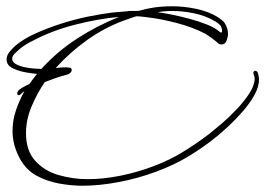

<svg xmlns="http://www.w3.org/2000/svg" viewBox="-20 -553 853 613"><path d="M243 40Q208 40 169 33Q130 26 97 8Q64 -10 45 -44Q20 -88 20 -135Q20 -169 31 -201Q42 -233 58 -262Q56 -261 52.5 -258Q49 -255 47 -253Q43 -249 41 -249Q35 -249 35 -255Q35 -264 51 -273Q67 -282 74 -285Q80 -293 86 -301.5Q92 -310 98 -317Q85 -318 62 -322Q39 -326 20 -335.5Q1 -345 1 -363Q1 -376 10.5 -387.5Q20 -399 29 -407Q55 -429 94 -446.5Q133 -464 177 -478Q221 -492 263.5 -500.5Q306 -509 339 -513L386 -517Q390 -518 394 -518Q398 -518 402 -518H418Q423 -518 435.5 -521.5Q448 -525 455 -526Q474 -530 492.5 -531.5Q511 -533 530 -533Q566 -533 605.5 -525Q645 -517 676 -498Q681 -494 687.5 -489.5Q694 -485 697 -480Q708 -463 708 -445Q708 -436 703.5 -423.5Q699 -411 687 -411Q678 -411 672 -419Q654 -434 636 -445Q596 -466 544.5 -479.5Q493 -493 449 -498Q441 -499 432 -500Q423 -501 415 -501Q414 -501 405.5 -498Q397 -495 388.5 -492Q380 -489 377 -488Q314 -465 258.5 -425.5Q203 -386 158 -336Q166 -337 174.5 -337.5Q183 -338 191 -338Q196 -338 202.5 -337Q209 -336 209 -329Q209 -325 205.5 -321.5Q202 -318 198 -316Q196 -315 193 -314.5Q190 -314 188 -313Q172 -309 155.5 -303Q139 -297 123 -291Q99 -256 81 -213.5Q63 -171 63 -128Q63 -72 92.5 -39.5Q122 -7 167.5 6Q213 19 260 19Q310 19 364.5 8Q419 -3 470.5 -22.5Q522 -42 564 -68Q587 -82 608 -96.5Q629 -111 650 -127Q665 -139 689 -159.5Q713 -180 736.5 -205Q760 -230 776.5 -255.5Q793 -281 793 -302Q793 -308 791 -312Q789 -316 789 -320Q789 -327 795 -327Q802 -327 804.5 -316Q807 -305 807 -300Q807 -276 792.5 -250Q778 -224 756.5 -199Q735 -174 712.5 -153Q690 -132 673 -118Q630 -83 582 -54Q536 -26 477.5 -4.5Q419 17 358 28.5Q297 40 243 40ZM686 -449Q689 -449 689 -455Q689 -463 684 -471Q681 -475 675 -479.5Q669 -484 665 -486Q636 -503 599.5 -510.5Q563 -518 530 -518Q518 -518 506 -517Q494 -516 483 -514Q500 -512 527.5 -506.5Q555 -501 585 -493Q615 -485 640 -475Q665 -465 678 -454Q680 -453 682 -451Q684 -449 686 -449ZM112 -333Q163 -389 226.5 -430Q290 -471 360 -499Q293 -493 219 -474Q145 -455 85 -423Q74 -418 62 -410.5Q50 -403 40 -394Q34 -389 26.5 -381.5Q19 -374 19 -365Q19 -355 30.5 -348.5Q42 -342 58.5 -338.5Q75 -335 90 -334Q105 -333 112 -333Z"/></svg>

Font: Sassy Frass
Style: Regular
Weight: 400
Designer: Robert E. Leuschke
Foundry: Robert E. Leuschke
Version: Version 1.010; ttfautohint (v1.8.3)